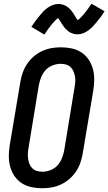

<svg xmlns="http://www.w3.org/2000/svg" viewBox="-20 -995 577 1023"><path d="M205 8Q175 8 147 2Q119 -4 96 -19Q73 -34 57.5 -56.5Q42 -79 34.5 -106Q27 -133 27 -162.5Q27 -192 32 -222L88 -556Q92 -581 100.5 -606Q109 -631 123.5 -653Q138 -675 158.5 -693Q179 -711 203.5 -722.5Q228 -734 253.5 -738.5Q279 -743 304 -743Q334 -743 362 -737Q390 -731 413 -716Q436 -701 451.5 -678.5Q467 -656 474.5 -629Q482 -602 482 -572.5Q482 -543 477 -513L421 -179Q417 -154 408.5 -129Q400 -104 385.5 -82Q371 -60 350.5 -42Q330 -24 305.5 -12.5Q281 -1 255.5 3.5Q230 8 205 8ZM206 -80Q227 -80 249 -88.5Q271 -97 286 -113.5Q301 -130 309.5 -151Q318 -172 322 -193L377 -528Q380 -543 381 -558Q382 -573 379.5 -587Q377 -601 371.5 -614.5Q366 -628 356 -637.5Q346 -647 332 -651Q318 -655 303 -655Q282 -655 260 -646.5Q238 -638 223 -621.5Q208 -605 199.5 -584Q191 -563 187 -542L132 -207Q129 -192 128.5 -177Q128 -162 130 -148Q132 -134 137.5 -120.5Q143 -107 153 -97.5Q163 -88 177 -84Q191 -80 206 -80ZM216 -811 147 -852Q158 -869 169 -883.5Q180 -898 190 -910Q200 -922 209.5 -932.5Q219 -943 232 -952.5Q245 -962 260.5 -968Q276 -974 291 -974Q304 -974 316 -970Q328 -966 337.5 -959.5Q347 -953 355.5 -943.5Q364 -934 370 -925Q376 -916 382 -905.5Q388 -895 394 -888Q398 -890 404 -895.5Q410 -901 413 -904.5Q416 -908 420 -912Q424 -916 428.5 -921.5Q433 -927 437 -932.5Q441 -938 446.5 -945Q452 -952 456.5 -959.5Q461 -967 468 -975L537 -935Q526 -917 515 -902.5Q504 -888 494 -876Q484 -864 474.5 -854Q465 -844 452 -834Q439 -824 423.5 -818Q408 -812 393 -812Q386 -812 380 -813Q374 -814 368.5 -816Q363 -818 357 -820.5Q351 -823 346.5 -826.5Q342 -830 337.5 -834Q333 -838 328.5 -842.5Q324 -847 320.5 -852Q317 -857 314 -861.5Q311 -866 308 -870.5Q305 -875 301.5 -881Q298 -887 294.5 -891.5Q291 -896 290 -899Q285 -896 279.5 -891Q274 -886 271 -882.5Q268 -879 264 -874.5Q260 -870 255.5 -865Q251 -860 247 -854Q243 -848 237.5 -841.5Q232 -835 227.5 -827.5Q223 -820 216 -811Z"/></svg>

Font: Iosevka Curly Semibold
Style: Italic
Weight: 600
Italic angle: -9°
Monospace: yes
Designer: Belleve Invis
Foundry: Belleve Invis
Version: Version 22.1.2; ttfautohint (v1.8.4)